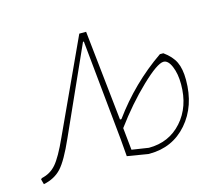

<svg xmlns="http://www.w3.org/2000/svg" viewBox="-91 -546 748 651"><g transform="rotate(-15 283.0 -221.0)"><path d="M357 3 284 -9 279 -70 244 -422H241L105 -119Q74 -49 50.5 -23.5Q27 2 -12 10L-17 -8L-13 -12Q17 -18 37.5 -41.5Q58 -65 86 -127L236 -452H260L294 -135H299Q376 -241 482 -314H494Q522 -294 533.5 -270Q545 -246 545 -207Q545 -115 493.5 -56Q442 3 361 3ZM487 -286Q465 -286 407.5 -231Q350 -176 297 -104L305 -26L364 -17Q435 -17 480 -67.5Q525 -118 525 -197Q525 -234 514 -260Q503 -286 487 -286Z"/></g></svg>

Font: Alegreya Sans Thin
Style: Italic
Weight: 100
Italic angle: -7°
Designer: Juan Pablo del Peral
Foundry: Huerta Tipografica
Version: Version 2.007